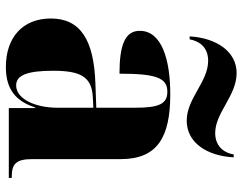

<svg xmlns="http://www.w3.org/2000/svg" viewBox="-106 -710 826 654"><g transform="rotate(90 307.0 -383.0)"><path d="M391 -606C467 -606 511 -676 516 -766H506C502 -738 482 -703 433 -703C364 -703 306 -776 229 -776C154 -776 109 -705 104 -616H114C119 -644 137 -679 187 -679C259 -679 315 -606 391 -606ZM208 10C268 10 321 -10 346 -90H348V0H586V-10H582C537 -10 522 -26 522 -80V-381C522 -506 448 -550 301 -550C183 -550 85 -521 85 -446C85 -396 133 -377 231 -377C231 -501 245 -540 292 -540C333 -540 347 -514 347 -430V-298L265 -295C116 -290 43 -244 43 -143C43 -47 108 10 208 10ZM271 -25C237 -25 221 -61 221 -151C221 -245 242 -282 309 -286L347 -288V-166C347 -90 317 -25 271 -25Z"/></g></svg>

Font: Noto Serif Display ExtraBold
Style: Regular
Weight: 800
Designer: Monotype Design Team
Foundry: Monotype Imaging Inc.
Version: Version 2.009